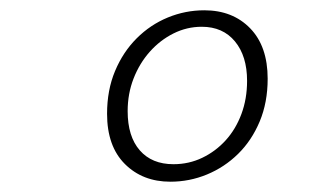

<svg xmlns="http://www.w3.org/2000/svg" viewBox="-20 -751 640 373"><path d="M311 -398Q257 -398 222.5 -432.5Q188 -467 188 -530Q188 -576 203.5 -613Q219 -650 245.5 -676.5Q272 -703 306 -717Q340 -731 377 -731Q432 -731 466 -696Q500 -661 500 -598Q500 -552 484.5 -515Q469 -478 442.5 -452Q416 -426 382 -412Q348 -398 311 -398ZM317 -432Q347 -432 373 -444.5Q399 -457 418.5 -478.5Q438 -500 449 -529.5Q460 -559 460 -594Q460 -642 436.5 -670.5Q413 -699 372 -699Q343 -699 317 -686Q291 -673 271 -650.5Q251 -628 239.5 -598.5Q228 -569 228 -535Q228 -486 251.5 -459Q275 -432 317 -432Z"/></svg>

Font: Source Code Pro Light
Style: Italic
Weight: 300
Italic angle: -11°
Monospace: yes
Designer: Paul D. Hunt, Teo Tuominen
Foundry: Adobe Systems Incorporated
Version: Version 1.050;PS 1.000;hotconv 16.6.51;makeotf.lib2.5.65220